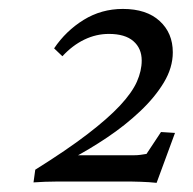

<svg xmlns="http://www.w3.org/2000/svg" viewBox="-20 -599 431 428"><path d="M58.6 -220.7Q128.9 -264.6 174.8 -299.8Q220.7 -335 247.6 -363.8Q274.4 -392.6 285.2 -417Q295.9 -441.4 295.9 -463.9Q295.9 -491.2 277.3 -507.3Q258.8 -523.4 222.7 -523.4Q194.3 -523.4 168 -510.7Q141.6 -498 119.1 -473.6L100.6 -491.2Q127 -530.3 166.5 -554.7Q206.1 -579.1 253.9 -579.1Q306.6 -579.1 335.9 -552.2Q365.2 -525.4 365.2 -482.4Q365.2 -448.2 345.2 -415Q325.2 -381.8 292 -350.6Q258.8 -319.3 218.8 -292.5Q178.7 -265.6 139.6 -245.1L128.9 -252.9H278.3Q287.1 -252.9 293.5 -253.9Q299.8 -254.9 306.6 -255.9L338.9 -304.7L370.1 -302.7L329.1 -191.4Q321.3 -192.4 312 -192.9Q302.7 -193.4 293 -193.8Q283.2 -194.3 273.4 -194.3Q263.7 -194.3 252.9 -194.3H105.5Q92.8 -194.3 80.1 -193.8Q67.4 -193.4 54.7 -192.4Z"/></svg>

Font: Crimson Pro ExtraLight Light
Style: Italic
Weight: 300
Italic angle: -12°
Version: Version 1.002